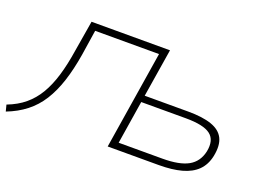

<svg xmlns="http://www.w3.org/2000/svg" viewBox="-119 -952 1631 1212"><g transform="rotate(20 697.0 -346.0)"><path d="M-2 13 -13 -30Q55 -56 103 -96Q151 -136 184.5 -192.5Q218 -249 241 -325.5Q264 -402 279 -501L313 -705H840L788 -381H1080Q1178 -381 1238 -360Q1298 -339 1320.5 -293.5Q1343 -248 1328 -173Q1315 -111 1276.5 -73Q1238 -35 1174 -17.5Q1110 0 1021 0H678L783 -659H354L328 -489Q311 -385 284.5 -304Q258 -223 219.5 -162Q181 -101 126 -58Q71 -15 -2 13ZM735 -46H1029Q1143 -46 1202 -79Q1261 -112 1277 -185Q1293 -265 1246.5 -300.5Q1200 -336 1081 -336H781Z"/></g></svg>

Font: Nunito Sans 10pt Expanded ExtraLight
Style: Italic
Weight: 250
Width: 7
Italic angle: -9°
Designer: Vernon Adams
Foundry: Vernon Adams
Version: Version 3.101;gftools[0.9.27]